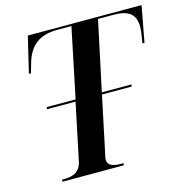

<svg xmlns="http://www.w3.org/2000/svg" viewBox="-105 -813 883 913"><g transform="rotate(-15 336.0 -357.0)"><path d="M91 0H393L395 -10H386C343 -10 317 -19 317 -48C317 -56 319 -65 323 -81L380 -352H526L528 -362H382L455 -704H532C605 -704 639 -678 639 -616C639 -599 634 -568 629 -537H639L672 -714H112L70 -537H80L93 -582C116 -666 168 -704 253 -704H324L253 -362H111L109 -352H250L192 -75C182 -24 148 -10 102 -10H92Z"/></g></svg>

Font: Noto Serif Display SemiCondensed SemiBold
Style: Italic
Weight: 600
Width: 4
Italic angle: -12°
Designer: Monotype Design Team
Foundry: Monotype Imaging Inc.
Version: Version 2.009